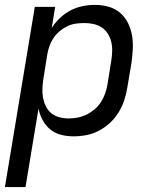

<svg xmlns="http://www.w3.org/2000/svg" viewBox="-24 -548 644 783"><path d="M-4 215 118 -520H201L187 -434Q201 -456 221 -475Q241 -494 264.5 -506Q288 -518 313 -523Q338 -528 363 -528Q363 -528 363 -528Q363 -528 364 -528Q392 -528 419 -520.5Q446 -513 466 -495.5Q486 -478 498 -454Q510 -430 514.5 -403Q519 -376 517.5 -347.5Q516 -319 512 -290L495 -190Q491 -164 482.5 -138.5Q474 -113 459.5 -89.5Q445 -66 424.5 -47Q404 -28 379.5 -15Q355 -2 328.5 3Q302 8 276 8Q249 8 224 1.5Q199 -5 180.5 -20.5Q162 -36 150 -58Q138 -80 133 -105L80 215ZM256 -65Q274 -65 292.5 -68.5Q311 -72 328.5 -80.5Q346 -89 361.5 -102Q377 -115 387.5 -131.5Q398 -148 404.5 -166Q411 -184 414 -202L430 -302Q433 -321 433.5 -340.5Q434 -360 429.5 -378Q425 -396 415.5 -411Q406 -426 391 -436Q376 -446 357.5 -450Q339 -454 320 -454Q302 -454 284.5 -451.5Q267 -449 250.5 -441Q234 -433 219.5 -421Q205 -409 194.5 -393.5Q184 -378 178 -361Q172 -344 169 -327L153 -227Q150 -207 149 -187.5Q148 -168 151.5 -149.5Q155 -131 163 -114.5Q171 -98 185 -86.5Q199 -75 217.5 -70Q236 -65 256 -65Z"/></svg>

Font: Zed Sans Extended
Style: Italic
Weight: 400
Width: 7
Italic angle: -9°
Designer: Belleve Invis
Foundry: Belleve Invis
Version: Version 1.0.0; ttfautohint (v1.8.4)